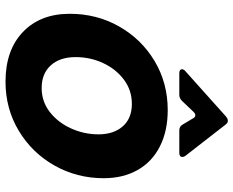

<svg xmlns="http://www.w3.org/2000/svg" viewBox="-95 -739 846 696"><g transform="rotate(90 328.0 -391.0)"><path d="M30 -221Q30 -319 76 -400Q122 -481 201.5 -528.5Q281 -576 379 -576Q455 -576 511 -547.5Q567 -519 596.5 -466.5Q626 -414 626 -344Q626 -247 580 -165.5Q534 -84 454 -36Q374 12 276 12Q162 12 96 -51Q30 -114 30 -221ZM467 -325Q467 -380 438 -413Q409 -446 357 -446Q307 -446 268.5 -417Q230 -388 208.5 -341.5Q187 -295 187 -242Q187 -185 217 -152Q247 -119 299 -119Q348 -119 386 -148.5Q424 -178 445.5 -225.5Q467 -273 467 -325ZM246 -618Q231 -618 231 -628Q231 -634 238 -640L401 -786Q410 -794 418 -794Q426 -794 433 -784L545 -640Q549 -635 549 -629Q549 -618 534 -618H452Q438 -618 431 -631L410 -666Q406 -676 397 -676Q392 -676 386 -670L346 -628Q336 -618 324 -618Z"/></g></svg>

Font: Open Sauce Two ExtraBold Italic
Style: Regular
Weight: 800
Italic angle: -10°
Designer: Alfredo Marco Pradil
Foundry: Creative Sauce Fz LLC
Version: Version 1.477